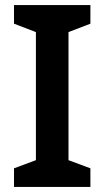

<svg xmlns="http://www.w3.org/2000/svg" viewBox="-20 -734 410 754"><path d="M335 0V-73L249 -105V-608L335 -641V-714H35V-641L121 -608V-105L35 -73V0Z"/></svg>

Font: Noto Sans Vithkuqi SemiBold
Style: Regular
Weight: 600
Version: Version 1.001